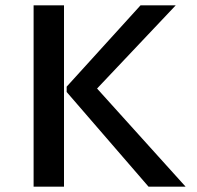

<svg xmlns="http://www.w3.org/2000/svg" viewBox="-20 -700 737 720"><path d="M106 0V-680H220V0ZM344 -368 676 0H537L230 -355V-375L507 -680H639Z"/></svg>

Font: Martel Sans DemiBold
Style: Regular
Weight: 600
Designer: Dan Reynolds and Mathieu Réguer
Foundry: Dan Reynolds and Mathieu Réguer
Version: Version 1.001;PS 001.001;hotconv 1.0.70;makeotf.lib2.5.58329